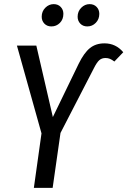

<svg xmlns="http://www.w3.org/2000/svg" viewBox="-20 -910 617 930"><path d="M181 -264 62 -689H156L236 -343L361 -601Q387 -654 415.5 -677Q444 -700 486 -700Q541 -700 577 -657L534 -612Q522 -621 512.5 -625Q503 -629 491 -629Q473 -629 461 -618.5Q449 -608 435 -580L273 -266L235 0H144ZM182 -829Q182 -855 199.5 -872.5Q217 -890 240 -890Q261 -890 274 -876.5Q287 -863 287 -843Q287 -816 270 -799Q253 -782 229 -782Q208 -782 195 -795.5Q182 -809 182 -829ZM356 -829Q356 -855 373.5 -872.5Q391 -890 414 -890Q435 -890 448 -876.5Q461 -863 461 -843Q461 -817 444 -799.5Q427 -782 403 -782Q382 -782 369 -795.5Q356 -809 356 -829Z"/></svg>

Font: Fira Sans Extra Condensed
Style: Italic
Weight: 400
Width: 3
Italic angle: -8°
Designer: Carrois Corporate & Edenspiekermann AG
Foundry: Carrois Corporate GbR & Edenspiekermann AG
Version: Version 4.203